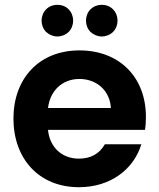

<svg xmlns="http://www.w3.org/2000/svg" viewBox="-20 -772 664 800"><path d="M180 -322C189 -395 240 -443 311 -443C382 -443 438 -395 442 -322ZM309 8C440 8 537 -66 569 -171H417C394 -131 358 -111 309 -111C237 -111 187 -159 180 -231H584C587 -248 588 -266 588 -285C588 -451 477 -562 311 -562C142 -562 36 -444 36 -278C36 -113 140 8 309 8ZM266 -639C291 -664 291 -708 266 -733C254 -746 236 -752 219 -752C202 -752 185 -746 172 -733C147 -708 147 -664 172 -639C185 -627 202 -620 219 -620C236 -620 254 -627 266 -639ZM451 -639C476 -664 476 -708 451 -733C439 -746 421 -752 404 -752C387 -752 370 -746 357 -733C332 -708 332 -664 357 -639C370 -627 387 -620 404 -620C421 -620 439 -627 451 -639Z"/></svg>

Font: Matrixport Bold
Style: Regular
Weight: 600
Designer: Ninad Kale (Devanagari), Jonny Pinhorn (Latin)
Foundry: Indian Type Foundry
Version: Version 2.000;PS 1.0;hotconv 1.0.79;makeotf.lib2.5.61930; tt